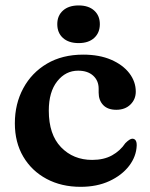

<svg xmlns="http://www.w3.org/2000/svg" viewBox="-20 -692 566 724"><path d="M492 -346.5Q492 -317.5 471.8 -297.8Q451.5 -278 418.5 -278Q386 -278 369 -296Q352 -314 352 -342.5V-357.5Q352 -388 331.2 -406.8Q310.5 -425.5 274.5 -425.5Q227.5 -425.5 195.8 -385.5Q164 -345.5 164 -275Q164 -184.5 210.2 -136.8Q256.5 -89 327.5 -89Q371.5 -89 402.5 -106.2Q433.5 -123.5 452.5 -152Q469.5 -169 479 -169Q496 -168.5 495.5 -143.5Q494 -102 466.8 -66.5Q439.5 -31 392.5 -9.2Q345.5 12.5 284 12.5Q211.5 12.5 155.5 -17.5Q99.5 -47.5 67.8 -101.2Q36 -155 36 -227Q36 -300.5 67.8 -359.2Q99.5 -418 157.2 -452Q215 -486 293.5 -486Q354.5 -486 399 -466.8Q443.5 -447.5 467.8 -415.8Q492 -384 492 -346.5ZM276.5 -529.5Q239 -529.5 217.5 -548.8Q196 -568 196 -601Q196 -633 217.5 -652.2Q239 -671.5 276.5 -671.5Q314 -671.5 335.2 -652.2Q356.5 -633 356.5 -601Q356.5 -568.5 335.2 -549Q314 -529.5 276.5 -529.5Z"/></svg>

Font: Fraunces 9pt S050 SemiBold
Style: Regular
Weight: 600
Version: Version 1.000; ttfautohint (v1.8.3)